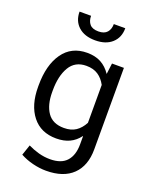

<svg xmlns="http://www.w3.org/2000/svg" viewBox="-174 -848 914 1154"><g transform="rotate(20 283.0 -271.0)"><path d="M49.8 -254.9Q49.8 -384.8 104 -461.4Q158.2 -538.1 258.3 -538.1Q310.1 -538.1 347.2 -518.1Q384.3 -498 410.6 -458.5L419.4 -528.3H495.6V-6.8Q495.6 97.7 436.5 155.3Q377.4 212.9 266.1 212.9Q225.1 212.9 181.4 202.1Q137.7 191.4 100.1 170.9L123 103.5Q155.3 119.6 191.7 129.6Q228 139.6 265.1 139.6Q336.9 139.6 371.1 101.3Q405.3 63 405.3 -6.8V-58.1L403.8 -58.6Q378.4 -24.4 342.3 -7.3Q306.2 9.8 257.3 9.8Q158.7 9.8 104.2 -59.1Q49.8 -127.9 49.8 -244.6ZM140.1 -244.6Q140.1 -162.1 173.8 -113.8Q207.5 -65.4 279.3 -65.4Q325.2 -65.4 355.2 -85.7Q385.3 -106 405.3 -144V-386.2Q386.2 -422.4 356 -442.6Q325.7 -462.9 280.3 -462.9Q208.5 -462.9 174.3 -405.5Q140.1 -348.1 140.1 -254.9ZM421.9 -754.9Q421.9 -695.3 382.8 -659.9Q343.8 -624.5 275.9 -624.5Q207.5 -624.5 168.5 -659.9Q129.4 -695.3 129.4 -754.9H203.1Q203.1 -721.7 220.2 -701.7Q237.3 -681.6 275.9 -681.6Q313.5 -681.6 331.1 -701.9Q348.6 -722.2 348.6 -754.9Z"/></g></svg>

Font: Roboto Web
Style: Regular
Weight: 400
Designer: Google
Version: Version 1.200310; 2013